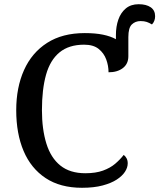

<svg xmlns="http://www.w3.org/2000/svg" viewBox="-20 -881 756 911"><path d="M369 10Q266 10 196.5 -36Q127 -82 92 -164.5Q57 -247 57 -358Q57 -466 94 -548.5Q131 -631 203.5 -677.5Q276 -724 382 -724Q432 -724 468.5 -716.5Q505 -709 530 -695V-715Q530 -755 541.5 -788Q553 -821 577 -841Q601 -861 638 -861Q674 -861 695 -846.5Q716 -832 716 -804Q716 -792 712 -782Q708 -772 701 -765Q688 -773 676 -777Q664 -781 647 -781Q622 -781 605.5 -765Q589 -749 589 -705V-614Q589 -578 563 -558Q537 -538 495 -538Q495 -569 484 -599Q473 -629 448 -649Q423 -669 379 -669Q307 -669 262.5 -632.5Q218 -596 198.5 -526.5Q179 -457 179 -358Q179 -268 200 -200Q221 -132 266.5 -95.5Q312 -59 385 -59Q434 -59 468.5 -71.5Q503 -84 526.5 -104Q550 -124 567 -146Q575 -140 580.5 -130Q586 -120 586 -106Q586 -86 573 -66Q560 -46 534 -29Q508 -12 467 -1Q426 10 369 10Z"/></svg>

Font: ET Text
Style: Regular
Weight: 470
Designer: Monotype Design Team
Foundry: Monotype Imaging Inc.
Version: Version 2.009